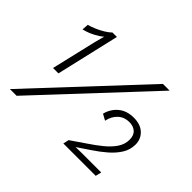

<svg xmlns="http://www.w3.org/2000/svg" viewBox="-139 -897 1133 1133"><g transform="rotate(45 427.5 -330.0)"><path d="M131 -268 197 -549Q202 -568 207 -587Q212 -606 214 -612Q195 -595 162.5 -578Q130 -561 93 -552L96 -593Q116 -598 142 -609Q168 -620 192 -634.5Q216 -649 231 -664H268L176 -268ZM39 0 656 -660H712L95 0ZM489 4 497 -32Q541 -63 585.5 -92.5Q630 -122 667.5 -152.5Q705 -183 727.5 -216.5Q750 -250 750 -288Q750 -325 729 -343Q708 -361 675 -361Q634 -361 605.5 -335Q577 -309 568 -265L530 -286Q543 -336 580.5 -367Q618 -398 676 -398Q732 -398 763.5 -368Q795 -338 795 -293Q795 -249 772 -212.5Q749 -176 712.5 -144.5Q676 -113 634.5 -85.5Q593 -58 555 -32Q565 -32 577.5 -32.5Q590 -33 599 -33H768L759 4Z"/></g></svg>

Font: Work Sans Light
Style: Italic
Weight: 300
Italic angle: -13°
Designer: Wei Huang
Foundry: Wei Huang
Version: Version 2.010; ttfautohint (v1.8.3)